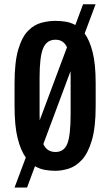

<svg xmlns="http://www.w3.org/2000/svg" viewBox="-20 -772 503 876"><path d="M46.4 -287.1V-392.1Q46.4 -489.7 63.5 -546.9Q80.6 -604 108.4 -631.8Q136.2 -659.7 168.9 -668.2Q201.7 -676.8 232.9 -676.8Q254.9 -676.8 278.3 -673.3Q301.8 -669.9 323.7 -657.7L358.9 -752.4H416L366.2 -619.1Q388.7 -588.9 402.6 -534.4Q416.5 -480 416.5 -392.1V-287.1Q416.5 -189.9 398.9 -131.1Q381.3 -72.3 353.5 -42.5Q325.7 -12.7 293.7 -2.7Q261.7 7.3 232.4 7.3Q209.5 7.3 185.5 3.2Q161.6 -1 139.6 -13.7L103.5 83.5H46.4L97.7 -53.2Q74.7 -85 60.5 -141.1Q46.4 -197.3 46.4 -287.1ZM160.6 -250.5Q160.6 -235.8 161.1 -223.1L285.6 -556.2Q270 -590.8 233.4 -590.8Q193.4 -590.8 177 -552.2Q160.6 -513.7 160.6 -417.5ZM302.2 -250.5V-417.5Q302.2 -433.6 301.8 -447.3L177.7 -114.7Q193.8 -78.6 233.4 -78.6Q272 -78.6 287.1 -116.2Q302.2 -153.8 302.2 -250.5Z"/></svg>

Font: Fjalla One
Style: Regular
Weight: 400
Designer: Irina Smirnova, Eben Sorkin
Foundry: Sorkin Type
Version: Version 1.002; ttfautohint (v1.8.4.7-5d5b);gftools[0.9.25]